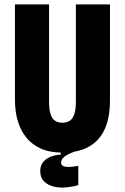

<svg xmlns="http://www.w3.org/2000/svg" viewBox="-20 -680 567 873"><path d="M336 162Q311 169 281.5 172Q252 175 225 168.5Q198 162 180.5 145Q163 128 163 98Q163 73 176 57Q189 41 210.5 32.5Q232 24 256 23V3L344 -4V2Q303 13 280.5 27Q258 41 258 60Q258 70 266.5 74.5Q275 79 288.5 79Q302 79 314.5 77.5Q327 76 336 74ZM267 14Q205 14 164.5 -5Q124 -24 100.5 -53.5Q77 -83 65.5 -116Q54 -149 51 -177.5Q48 -206 48 -222V-660H203V-221Q203 -182 210 -160.5Q217 -139 231 -130.5Q245 -122 263 -122Q283 -122 296.5 -130.5Q310 -139 317.5 -160Q325 -181 325 -221V-660H480V-222Q480 -161 465.5 -116.5Q451 -72 423 -43Q395 -14 355.5 0Q316 14 267 14Z"/></svg>

Font: Bricolage Grotesque Condensed ExtraBold
Style: Regular
Weight: 800
Width: 3
Designer: Mathieu Triay
Foundry: Atelier Triay
Version: Version 1.000;gftools[0.9.30]